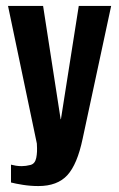

<svg xmlns="http://www.w3.org/2000/svg" viewBox="-20 -611 400 646"><path d="M109 15Q83 15 57.5 11Q32 7 17 3V-57Q24 -55 33.5 -53.5Q43 -52 53 -52Q67 -52 82.5 -56Q98 -60 102 -80Q104 -90 104.5 -100.5Q105 -111 104 -128L7 -591H125L184 -210H185L245 -591H354L258 -144Q240 -58 206.5 -21.5Q173 15 109 15Z"/></svg>

Font: Alumni Sans
Style: Bold
Weight: 700
Designer: Robert E. Leuschke
Foundry: Robert E. Leuschke
Version: Version 1.018